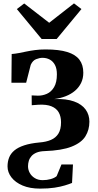

<svg xmlns="http://www.w3.org/2000/svg" viewBox="-20 -847 579 1134"><path d="M216.5 267Q156.5 267 113.5 248.8Q70.5 230.5 47.5 200.5Q24.5 170.5 24.5 136Q24.5 107 34 83.2Q43.5 59.5 65 41.5Q86.5 23.5 122.8 11.5Q159 -0.5 212.5 -5.5Q252.5 -8.5 281 -20.8Q309.5 -33 325 -58Q340.5 -83 340.5 -125Q340.5 -159 327 -183Q313.5 -207 284.2 -219Q255 -231 207.5 -228.5L167.5 -225.5L167 -283.5L203.5 -282Q231 -281.5 257 -293Q283 -304.5 299.5 -332.5Q316 -360.5 316 -408Q316 -441.5 304.8 -463Q293.5 -484.5 274.2 -495Q255 -505.5 231 -505.5Q213.5 -505.5 193.2 -497.5Q173 -489.5 161.5 -464L134.5 -358.5H47.5L49 -528Q69.5 -529.5 90.5 -533.5Q111.5 -537.5 135.2 -542.5Q159 -547.5 187 -551.2Q215 -555 249 -555Q328.5 -555 377.5 -539.8Q426.5 -524.5 449.2 -494.2Q472 -464 472 -417.5Q472 -384 459 -357.2Q446 -330.5 422.8 -310.8Q399.5 -291 368.2 -278.8Q337 -266.5 300.5 -262Q371.5 -264.5 417.5 -247.8Q463.5 -231 485.8 -200Q508 -169 508 -128.5Q508 -80 484.5 -42Q461 -4 403 19Q345 42 243 45.5Q215 46.5 196.2 54.2Q177.5 62 166.2 74.5Q155 87 150.2 102.8Q145.5 118.5 145.5 135Q145.5 156 156 174.8Q166.5 193.5 186 205.2Q205.5 217 232 217Q257 217 279.2 210.8Q301.5 204.5 314.5 193.5L343 124.5H411L405.5 233.5Q388.5 240.5 363 248.2Q337.5 256 301.8 261.5Q266 267 216.5 267ZM226 -616.5 79.5 -793.5 123 -826.5 270.5 -712.5 417 -827 461 -793.5 314.5 -616.5Z"/></svg>

Font: Merriweather 48pt ExtraBold
Style: Regular
Weight: 800
Version: Version 2.100